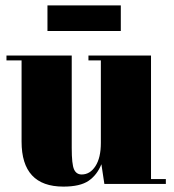

<svg xmlns="http://www.w3.org/2000/svg" viewBox="-20 -682 645 712"><path d="M595 0H367L356 -73Q340 -33 308.5 -11.5Q277 10 215 10Q60 10 60 -157V-458H4V-476H246V-133Q246 -73 254.5 -54Q263 -35 283 -35Q314 -35 334 -66Q354 -97 354 -152V-458H308V-476H540V-18H595ZM156 -567V-662H428V-567Z"/></svg>

Font: Abril Fatface
Style: Regular
Weight: 400
Designer: Veronika Burian, Jos Scaglione
Foundry: TypeTogether
Version: Version 1.001